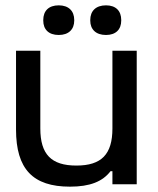

<svg xmlns="http://www.w3.org/2000/svg" viewBox="-20 -690 591 719"><path d="M492 0V-500H401V-209C401 -112 360 -70 266 -70C172 -70 131 -112 131 -209V-500H40V-205C40 -57 103 9 242 9C317 9 364 -10 394 -49H401V0ZM142 -613C142 -580 162 -559 200 -559C237 -559 258 -580 258 -613V-615C258 -649 237 -670 200 -670C162 -670 142 -649 142 -615ZM318 -613C318 -580 339 -559 377 -559C414 -559 434 -580 434 -613V-615C434 -649 414 -670 377 -670C339 -670 318 -649 318 -615Z"/></svg>

Font: LT Wave Alt
Style: Regular
Weight: 400
Designer: Daniel Lyons
Version: Version 2.5 (Glyphs App)